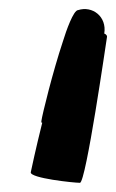

<svg xmlns="http://www.w3.org/2000/svg" viewBox="-20 -512 253 418"><path d="M47 -137C45 -124 141 -114 154 -114C167 -114 211 -420 213 -432C213 -434 212 -437 207 -439C213 -476 181 -500 150 -490C140 -490 124 -445 117 -422C95 -356 72 -263 70 -248C70 -245 71 -244 72 -245C58 -189 48 -142 47 -137Z"/></svg>

Font: Ampere
Style: SuCndIta
Weight: 400
Version: Version 1